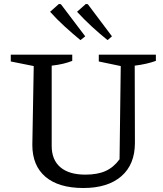

<svg xmlns="http://www.w3.org/2000/svg" viewBox="-20 -932 819 962"><path d="M398 10Q274 10 208 -46Q142 -102 142 -206L149 -601L34 -624V-658H342V-627Q322 -619 297.5 -613Q273 -607 239 -603V-201Q239 -131 282.5 -94Q326 -57 408 -57Q468 -57 508.5 -75Q549 -93 579 -134L585 -601L475 -624V-658H761V-627Q739 -619 713 -613Q687 -607 655 -603L656 -216Q656 -108 588 -49Q520 10 398 10ZM383 -731Q343 -764 304.5 -799Q266 -834 231 -873L275 -912L285 -911L407 -750ZM519 -731Q478 -764 440 -799Q402 -834 366 -873L410 -912L420 -911L541 -750Z"/></svg>

Font: Piazzolla Thin Medium
Style: Regular
Weight: 500
Version: Version 2.005